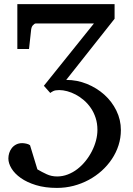

<svg xmlns="http://www.w3.org/2000/svg" viewBox="-20 -691 651 940"><path d="M571.8 -54.2Q571.8 -15.6 560.3 20.3Q548.8 56.2 527.8 87.6Q506.8 119.1 477.8 145.3Q448.7 171.4 414.1 189.9Q379.4 208.5 340.1 218.8Q300.8 229 258.8 229Q200.7 229 156.2 215.3Q111.8 201.7 81.8 180.4Q51.8 159.2 36.4 133.8Q21 108.4 21 85Q21 71.8 25.1 58.3Q29.3 44.9 37.6 34.2Q45.9 23.4 58.8 16.6Q71.8 9.8 88.9 9.8Q96.7 9.8 108.4 12.2Q120.1 14.6 127 20L163.1 138.2Q185.5 151.4 208.7 162.1Q231.9 172.9 259.8 172.9Q286.6 172.9 312 163.1Q337.4 153.3 359.1 136.5Q380.9 119.6 398.9 97.2Q417 74.7 429.9 49.3Q442.9 23.9 450 -2.9Q457 -29.8 457 -55.2Q457 -86.9 448.2 -113.8Q439.5 -140.6 424.8 -162.1Q410.2 -183.6 390.9 -200.2Q371.6 -216.8 350.8 -227.8Q330.1 -238.8 309.1 -244.4Q288.1 -250 270 -250Q250.5 -250 240.5 -244.9Q230.5 -239.7 226.1 -235.8L194.8 -271L439.9 -576.2H155.8Q151.9 -576.2 147.9 -573.5Q144 -570.8 140.6 -566.7Q137.2 -562.5 135.3 -557.9Q133.3 -553.2 132.8 -548.8L122.1 -451.2H64.9V-670.9H541V-599.1L304.2 -299.8Q356.9 -299.8 405.3 -280.3Q453.6 -260.7 490.7 -227.5Q527.8 -194.3 549.8 -149.4Q571.8 -104.5 571.8 -54.2Z"/></svg>

Font: Charis SIL
Style: Regular
Weight: 400
Foundry: SIL International
Version: Version 4.112